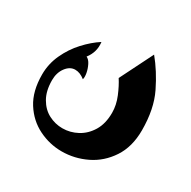

<svg xmlns="http://www.w3.org/2000/svg" viewBox="-113 -373 686 688"><g transform="rotate(30 230.0 -29.0)"><path d="M223 204Q173 204 127.5 181.5Q82 159 53.5 114Q25 69 25 0Q25 -44 43.5 -84Q62 -124 91 -155.5Q120 -187 151 -207Q156 -167 131 -135Q142 -130 149.5 -115Q157 -100 160 -84Q163 -68 160 -58Q140 -74 120 -74Q98 -74 82 -52.5Q66 -31 66 0Q66 44 83 73.5Q100 103 127 117Q154 131 184 131Q216 131 245 115.5Q274 100 292.5 69.5Q311 39 311 -6Q311 -38 297.5 -70.5Q284 -103 269 -126L337 -262Q375 -216 405 -154.5Q435 -93 435 -5Q435 63 404 110Q373 157 324.5 180.5Q276 204 223 204Z"/></g></svg>

Font: Reem Kufi Ink
Style: Bold
Weight: 700
Designer: Khaled Hosny
Version: Version 1.002